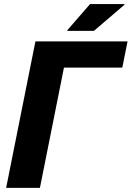

<svg xmlns="http://www.w3.org/2000/svg" viewBox="-20 -912 639 932"><path d="M573.7 -584H290.5L173.8 0H9.8L151.9 -710.9H599.1ZM417 -892.1H583.5L584.5 -889.2L436 -762.2H307.1L306.2 -764.6Z"/></svg>

Font: Roboto-BlackItalic
Style: Italic
Weight: 900
Italic angle: -12°
Designer: Google
Version: Version 1.100141; 2013